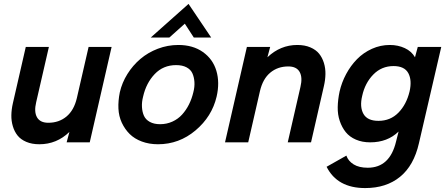

<svg xmlns="http://www.w3.org/2000/svg" viewBox="-20 -728 2292 982"><path d="M181.2 9.8Q143.1 9.8 114.5 -2.4Q85.9 -14.6 69.8 -34.9Q53.7 -55.2 45.7 -82.3Q37.6 -109.4 38.1 -138.9Q38.6 -168.5 45.9 -200.2L111.8 -487.8H230L165 -205.1Q153.3 -156.2 169.2 -128.2Q185.1 -100.1 227.1 -100.1Q281.7 -100.1 320.1 -132.1Q358.4 -164.1 373 -226.1L433.1 -487.8H550.8L439 0H320.8L335 -53.2Q270 9.8 181.2 9.8Z M751 -536.1 944.3 -708 1060.1 -536.1H971.2L925.3 -606.9L846.2 -536.1ZM788.1 9.8Q742.7 9.8 705.3 -4.2Q668 -18.1 643.3 -42.5Q618.7 -66.9 603 -100.3Q587.4 -133.8 585.7 -173.1Q584 -212.4 592.8 -255.9Q604 -305.2 631.6 -349.4Q659.2 -393.6 698 -426.5Q736.8 -459.5 787.4 -478.8Q837.9 -498 892.1 -498Q966.8 -498 1017.8 -461.9Q1068.8 -425.8 1086.7 -365.7Q1104.5 -305.7 1087.9 -233.9Q1064 -131.8 980 -61Q896 9.8 788.1 9.8ZM798.8 -92.8Q832.5 -92.8 861.6 -106Q890.6 -119.1 911.4 -142.1Q932.1 -165 946.5 -193.8Q960.9 -222.7 968.8 -255.9Q976.1 -283.7 974.4 -308.8Q972.7 -334 963.9 -353.3Q955.1 -372.6 933.8 -383.8Q912.6 -395 880.9 -395Q814.9 -395 771.2 -349.1Q727.5 -303.2 711.9 -233.9Q704.6 -206.1 706.1 -180.7Q707.5 -155.3 716.3 -135.7Q725.1 -116.2 746.3 -104.5Q767.6 -92.8 798.8 -92.8Z M1130.9 0 1242.7 -487.8H1361.8L1347.7 -435.1Q1414.1 -498 1500.5 -498Q1538.6 -498 1567.1 -485.8Q1595.7 -473.6 1612.1 -453.4Q1628.4 -433.1 1636.7 -406Q1645 -378.9 1644.5 -349.1Q1644 -319.3 1636.7 -288.1L1570.8 0H1451.7L1516.6 -283.2Q1528.3 -332 1512.5 -360.1Q1496.6 -388.2 1454.6 -388.2Q1400.4 -388.2 1362.3 -356.4Q1324.2 -324.7 1309.6 -262.2L1249.5 0Z M1847.7 233.9Q1705.1 233.9 1650.4 125L1751.5 67.9Q1761.2 95.7 1788.8 112.8Q1816.4 129.9 1860.8 129.9Q1974.1 129.9 2005.9 -4.9L2018.6 -55.2Q1961.9 0 1873.5 0Q1832.5 0 1800.3 -13.9Q1768.1 -27.8 1748.5 -52Q1729 -76.2 1717.8 -109.1Q1706.5 -142.1 1707.3 -180.2Q1708 -218.3 1716.8 -259.8Q1727.5 -306.6 1750.5 -349.4Q1773.4 -392.1 1805.9 -425.3Q1838.4 -458.5 1882.1 -478.3Q1925.8 -498 1973.6 -498Q2015.6 -498 2050.3 -481.9Q2085 -465.8 2102.5 -435.1L2116.7 -487.8H2236.8L2122.6 4.9Q2096.7 118.7 2026.1 176.3Q1955.6 233.9 1847.7 233.9ZM1915.5 -109.9Q1976.6 -109.9 2017.6 -151.6Q2058.6 -193.4 2074.7 -259.8Q2087.9 -317.4 2068.4 -353.8Q2048.8 -390.1 1992.7 -390.1Q1931.6 -390.1 1889.2 -346.7Q1846.7 -303.2 1832.5 -237.8Q1818.8 -181.2 1838.9 -145.5Q1858.9 -109.9 1915.5 -109.9Z"/></svg>

Font: HK Grotesk Legacy
Style: Bold Italic
Weight: 700
Italic angle: -13°
Designer: Alfredo Marco Pradil
Foundry: Hanken Design Co.
Version: Version 2.022;PS 002.022;hotconv 1.0.88;makeotf.lib2.5.64775